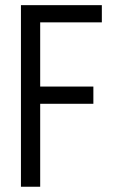

<svg xmlns="http://www.w3.org/2000/svg" viewBox="-20 -710 436 730"><path d="M132.8 -625V-380.9H335V-315.4H132.8V0H59.6V-690.4H367.2V-625Z"/></svg>

Font: Altinn-DIN Condensed
Style: Regular
Weight: 400
Width: 3
Designer: Charles Nix
Foundry: Altinn
Version: Version 2.00